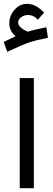

<svg xmlns="http://www.w3.org/2000/svg" viewBox="-21 -997 283 1017"><path d="M83.5 0V-583.5H158.2V0ZM62 -805.2Q28.3 -832 28.3 -872.8Q28.3 -913.6 55.7 -945.1Q83 -976.6 122.6 -976.6Q168.5 -976.6 212.9 -930.2L179.2 -892.6Q157.7 -917.5 127.9 -917.5Q106.9 -917.5 91.1 -906Q75.2 -894.5 75.2 -878.4Q75.2 -850.1 127 -829.1Q158.7 -839.8 224.6 -852.5L232.9 -796.9Q171.4 -784.7 137 -773.4Q102.5 -762.2 17.6 -722.7L-1.5 -774.9Q56.6 -802.2 62 -805.2Z"/></svg>

Font: GanjNamehSans
Style: Regular
Weight: 400
Designer: Mohammad Saleh Souzanchi
Foundry: http://font-store.ir
Version: Version:0.0.4;RFB:1.2.5;Building:2016-12-11 09:43:53.670092